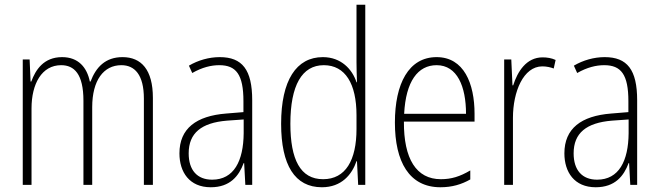

<svg xmlns="http://www.w3.org/2000/svg" viewBox="-20 -780 2781 810"><path d="M497 -539C425 -539 385 -497 362 -436H359C347 -495 311 -539 242 -539C164 -539 130 -485 112 -436H109L105 -529H76V0H113V-323C113 -426 156 -505 238 -505C293 -505 332 -468 332 -355V0H369V-328C369 -441 417 -505 492 -505C548 -505 587 -465 587 -364V0H625V-367C625 -486 576 -539 497 -539Z M907 -539C862 -539 816 -526 777 -503L791 -472C833 -496 871 -505 905 -505C976 -505 1007 -466 1007 -353V-307L934 -301C808 -291 737 -238 737 -133C737 -54 779 10 869 10C951 10 988 -38 1008 -92H1010L1015 0H1044V-357C1044 -486 1002 -539 907 -539ZM937 -271 1008 -276V-218C1007 -101 967 -22 875 -22C812 -22 776 -62 776 -133C776 -219 830 -262 937 -271Z M1338 10C1421 10 1465 -44 1484 -100H1486L1491 0H1521V-760H1484V-517C1484 -491 1485 -463 1486 -433H1484C1466 -488 1419 -539 1342 -539C1230 -539 1166 -441 1166 -258C1166 -83 1224 10 1338 10ZM1343 -24C1247 -24 1205 -107 1205 -258C1205 -420 1254 -505 1346 -505C1437 -505 1484 -426 1484 -294V-236C1484 -104 1438 -24 1343 -24Z M1822 -539C1704 -539 1646 -427 1646 -263C1646 -98 1706 10 1838 10C1887 10 1927 -2 1964 -23V-61C1920 -35 1884 -24 1840 -24C1736 -24 1683 -110 1684 -267H1982V-300C1982 -428 1937 -539 1822 -539ZM1822 -505C1909 -505 1946 -415 1946 -300H1685C1692 -437 1743 -505 1822 -505Z M2269 -538C2200 -538 2163 -477 2145 -420H2142L2137 -529H2107V0H2144V-283C2144 -393 2188 -500 2268 -500C2286 -500 2303 -496 2316 -491L2324 -527C2307 -535 2288 -538 2269 -538Z M2531 -539C2486 -539 2440 -526 2401 -503L2415 -472C2457 -496 2495 -505 2529 -505C2600 -505 2631 -466 2631 -353V-307L2558 -301C2432 -291 2361 -238 2361 -133C2361 -54 2403 10 2493 10C2575 10 2612 -38 2632 -92H2634L2639 0H2668V-357C2668 -486 2626 -539 2531 -539ZM2561 -271 2632 -276V-218C2631 -101 2591 -22 2499 -22C2436 -22 2400 -62 2400 -133C2400 -219 2454 -262 2561 -271Z"/></svg>

Font: Noto Sans Tamil Condensed ExtraLight
Style: Regular
Weight: 200
Width: 3
Designer: Jelle Bosma - Monotype Design Team
Foundry: Monotype Imaging Inc.
Version: Version 2.004